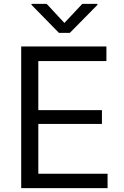

<svg xmlns="http://www.w3.org/2000/svg" viewBox="-20 -967 638 987"><path d="M89 0H533V-74H177V-330H504V-401H177V-653H527V-728H89ZM142 -942 283 -798H339L481 -942V-947H403L311 -849L220 -947H142Z"/></svg>

Font: Wafeq
Style: Regular
Weight: 400
Designer: Rasmus Andersson & Azza Alameddine
Foundry: Google & TypeTogether
Version: Version 3.000;FEAKit 1.0